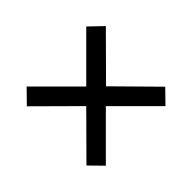

<svg xmlns="http://www.w3.org/2000/svg" viewBox="-97 -686 665 665"><g transform="rotate(-45 236.0 -353.5)"><path d="M382 -548 431 -501 284 -353 428 -207 381 -159 235 -305 89 -159 42 -207 187 -353 41 -498 89 -547 235 -401Z"/></g></svg>

Font: Noto Sans Malayalam Condensed
Style: Regular
Weight: 400
Width: 3
Designer: Jelle Bosma - Monotype Design Team
Foundry: Monotype Imaging Inc.
Version: Version 2.104; ttfautohint (v1.8.4.7-5d5b)